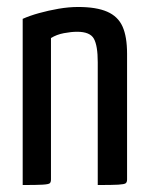

<svg xmlns="http://www.w3.org/2000/svg" viewBox="-20 -530 422 550"><path d="M45 0V-476Q65 -485 92 -492.5Q119 -500 148 -505Q177 -510 204 -510Q256 -510 287 -496.5Q318 -483 331 -454Q344 -425 344 -376V-16Q344 -8 340 -5Q336 -2 319 -1Q302 0 260 0V-352Q260 -399 249 -419Q238 -439 201 -439Q184 -439 163 -435Q142 -431 126 -421V-16Q126 -8 122.5 -5Q119 -2 102 -1Q85 0 45 0Z"/></svg>

Font: Yanone Kaffeesatz
Style: Regular
Weight: 400
Designer: Yanone (Cyrillic: Daniel Pouzeot, Huerta Tipografica, and Cyreal)
Foundry: Yanone
Version: Version 2.003